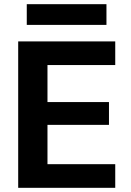

<svg xmlns="http://www.w3.org/2000/svg" viewBox="-20 -898 624 918"><path d="M67 0V-700H531V-587H207V-410H501V-301H207V-113H531V0ZM108 -779V-878H489V-779Z"/></svg>

Font: DM Sans 18pt ExtraBold
Style: Regular
Weight: 800
Designer: Colophon Foundry, Jonny Pinhorn
Foundry: Colophon Foundry
Version: Version 4.004;gftools[0.9.30]